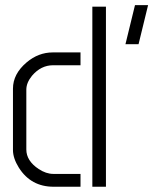

<svg xmlns="http://www.w3.org/2000/svg" viewBox="-20 -710 583 730"><path d="M457 -542 493.2 -690.4H543L506.8 -542ZM29.3 -139.6V-373Q29.3 -428.7 81.1 -472.7Q126 -510.7 180.7 -510.7H286.1V-461.9H181.6Q135.7 -461.9 101.6 -421.9Q80.1 -395.5 80.1 -369.1V-141.6Q80.1 -98.6 127 -67.4Q155.3 -48.8 182.6 -48.8H286.1V0H183.6Q97.7 0 51.8 -72.3Q29.3 -108.4 29.3 -139.6ZM331.1 0V-684.6H382.8V0Z"/></svg>

Font: Post No Bills Jaffna
Style: Regular
Weight: 400
Designer: Kosala Senevirathne, Siva Puranthara, Lasantha Premarathna, Tharique Azeez
Foundry: Mooniak
Version: Version 1.220 ; ttfautohint (v1.6)